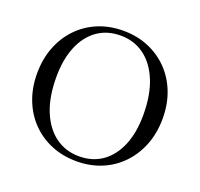

<svg xmlns="http://www.w3.org/2000/svg" viewBox="-126 -854 1043 1003"><g transform="rotate(20 396.0 -352.5)"><path d="M395.5 -715Q471.5 -715 535.2 -688.5Q599 -662 646 -613.8Q693 -565.5 718.8 -499.5Q744.5 -433.5 744.5 -354Q744.5 -274 718.8 -207.5Q693 -141 646.2 -92Q599.5 -43 536 -16.5Q472.5 10 397 10Q320.5 10 256.5 -16.5Q192.5 -43 145.5 -91.2Q98.5 -139.5 72.8 -205.8Q47 -272 47 -352Q47 -431.5 72.8 -498Q98.5 -564.5 145.2 -613.2Q192 -662 255.8 -688.5Q319.5 -715 395.5 -715ZM400 -19Q475.5 -19 529.8 -57.8Q584 -96.5 613.5 -167.8Q643 -239 643 -336.5Q643 -448 610.8 -526.2Q578.5 -604.5 521.8 -645.5Q465 -686.5 391.5 -686.5Q316 -686.5 261.5 -647.8Q207 -609 177.5 -537.5Q148 -466 148 -368.5Q148 -257 180.2 -179Q212.5 -101 269.2 -60Q326 -19 400 -19Z"/></g></svg>

Font: Newsreader 60pt
Style: Regular
Weight: 400
Designer: Hugues Gentile
Foundry: Production Type
Version: Version 1.003